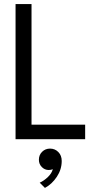

<svg xmlns="http://www.w3.org/2000/svg" viewBox="-20 -680 495 938"><path d="M56 -660H134V-71H396V0H56ZM224.5 46Q248.5 46 265 62.8Q281.5 79.5 281.5 106.5Q281.5 147.5 257.8 183.5Q234 219.5 199.5 238L174 212.5Q195 203 214 184.8Q233 166.5 238 146.5Q230 150.5 218 150.5Q198.5 150.5 184.2 136Q170 121.5 170 100.5Q170 77 185.8 61.5Q201.5 46 224.5 46Z"/></svg>

Font: League Spartan
Style: Regular
Weight: 350
Foundry: The League of Moveable Type
Version: Version 2.002